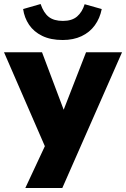

<svg xmlns="http://www.w3.org/2000/svg" viewBox="-30 -755 627 955"><path d="M96 180 210 -64V11L-10 -495H179L300 -174H273L398 -495H577L280 180ZM282 -556Q222 -556 180 -576.5Q138 -597 114.5 -632Q91 -667 85 -710L172 -735Q187 -691 212.5 -671Q238 -651 283 -651Q328 -651 353.5 -673Q379 -695 391 -734L476 -710Q467 -664 441.5 -629Q416 -594 375.5 -575Q335 -556 282 -556Z"/></svg>

Font: Nunito Sans 11pt Black
Style: Regular
Weight: 900
Version: Version 3.101;gftools[0.9.27]